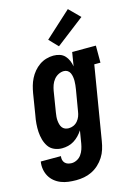

<svg xmlns="http://www.w3.org/2000/svg" viewBox="-152 -856 796 1142"><g transform="rotate(-15 246.5 -285.0)"><path d="M171 213Q146 213 122.5 210Q99 207 77.5 198.5Q56 190 38.5 175.5Q21 161 10 141.5Q-1 122 -5 98.5Q-9 75 -5 51H119Q117 63 119.5 74Q122 85 129.5 93Q137 101 148 104.5Q159 108 171 108Q187 108 203.5 99.5Q220 91 230.5 76Q241 61 246.5 44.5Q252 28 255 11L268 -68Q257 -51 243 -36.5Q229 -22 212 -11.5Q195 -1 176 3.5Q157 8 138 8Q113 8 90.5 -2Q68 -12 55 -31.5Q42 -51 35.5 -74.5Q29 -98 27.5 -122.5Q26 -147 28 -172.5Q30 -198 35 -223L56 -353Q60 -376 66 -397.5Q72 -419 82.5 -440Q93 -461 108.5 -479.5Q124 -498 143.5 -511.5Q163 -525 185.5 -531.5Q208 -538 230 -538Q250 -538 268.5 -532Q287 -526 299.5 -512.5Q312 -499 319.5 -481.5Q327 -464 330 -445L344 -530H490V-425H452L377 28Q373 53 365.5 77Q358 101 344 123Q330 145 310.5 163Q291 181 267.5 192.5Q244 204 219.5 208.5Q195 213 171 213ZM207 -97Q223 -97 237.5 -103.5Q252 -110 262.5 -122.5Q273 -135 278.5 -149.5Q284 -164 286 -179L308 -309Q310 -322 311.5 -335Q313 -348 313 -360.5Q313 -373 311 -385.5Q309 -398 304 -409Q299 -420 289 -426.5Q279 -433 266 -433Q249 -433 232.5 -424.5Q216 -416 204.5 -401.5Q193 -387 187 -370Q181 -353 178 -336L157 -206Q155 -194 154 -182Q153 -170 154 -158.5Q155 -147 158 -135.5Q161 -124 167.5 -115Q174 -106 184.5 -101.5Q195 -97 207 -97ZM277 -583 225 -637 385 -783 451 -717Z"/></g></svg>

Font: Iosevka Curly Slab XBdObl
Style: Regular
Weight: 800
Italic angle: -9°
Monospace: yes
Designer: Belleve Invis
Foundry: Belleve Invis
Version: Version 11.1.0; ttfautohint (v1.8.3)